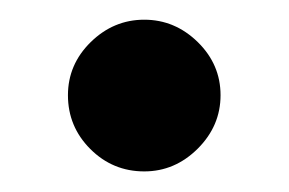

<svg xmlns="http://www.w3.org/2000/svg" viewBox="-20 -179 291 193"><path d="M125 -6.7Q93.3 -6.7 70.8 -29.2Q48.3 -51.7 48.3 -83.3Q48.3 -114.2 71.2 -136.7Q94.2 -159.2 125 -159.2Q155.8 -159.2 178.8 -136.7Q201.7 -114.2 201.7 -83.3Q201.7 -52.5 178.8 -29.6Q155.8 -6.7 125 -6.7Z"/></svg>

Font: 0xA000
Style: Bold
Weight: 700
Version: Version 0.1